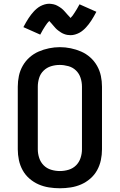

<svg xmlns="http://www.w3.org/2000/svg" viewBox="-20 -998 640 1026"><path d="M300 8Q271 8 242 3.5Q213 -1 186.5 -12.5Q160 -24 137.5 -43.5Q115 -63 101 -88.5Q87 -114 81 -142.5Q75 -171 75 -200V-535Q75 -564 81 -592.5Q87 -621 101.5 -646.5Q116 -672 138 -691.5Q160 -711 186.5 -722.5Q213 -734 242 -740Q271 -746 300 -746Q329 -746 358 -740Q387 -734 413.5 -722.5Q440 -711 462 -691.5Q484 -672 498.5 -646.5Q513 -621 519 -592.5Q525 -564 525 -535V-200Q525 -171 519 -142.5Q513 -114 499 -88.5Q485 -63 462.5 -43.5Q440 -24 413.5 -12.5Q387 -1 358 3.5Q329 8 300 8ZM300 -84Q324 -84 347 -91Q370 -98 386.5 -114.5Q403 -131 410.5 -154Q418 -177 418 -200V-535Q418 -559 410.5 -582Q403 -605 386 -621.5Q369 -638 345.5 -644.5Q322 -651 299 -651Q275 -651 252.5 -644Q230 -637 213 -620.5Q196 -604 189 -581Q182 -558 182 -535V-200Q182 -177 189.5 -154Q197 -131 213.5 -114.5Q230 -98 253 -91Q276 -84 300 -84ZM357 -810Q348 -810 339.5 -811.5Q331 -813 322 -816.5Q313 -820 306 -824.5Q299 -829 291 -835Q283 -841 277 -847.5Q271 -854 266 -860Q261 -866 254 -874Q247 -882 243 -886Q237 -880 232 -873.5Q227 -867 221.5 -858.5Q216 -850 209 -838.5Q202 -827 195 -813L105 -853Q112 -867 119 -878.5Q126 -890 132.5 -900.5Q139 -911 146 -919.5Q153 -928 159.5 -935.5Q166 -943 176 -951.5Q186 -960 196.5 -965.5Q207 -971 219 -974.5Q231 -978 243 -978Q249 -978 255 -977Q261 -976 266.5 -975Q272 -974 278 -971.5Q284 -969 289 -966Q294 -963 299 -960Q304 -957 309 -953Q314 -949 318.5 -944.5Q323 -940 326.5 -936Q330 -932 333.5 -928Q337 -924 341 -919.5Q345 -915 349.5 -910.5Q354 -906 357 -902Q363 -908 368 -914.5Q373 -921 378.5 -930Q384 -939 391 -950Q398 -961 405 -975L495 -935Q488 -921 481 -909.5Q474 -898 467.5 -887.5Q461 -877 454 -868.5Q447 -860 440.5 -852.5Q434 -845 424 -836.5Q414 -828 403.5 -822.5Q393 -817 381 -813.5Q369 -810 357 -810Z"/></svg>

Font: Iosevka Curly SmBdEx
Style: Regular
Weight: 600
Width: 7
Monospace: yes
Designer: Belleve Invis
Foundry: Belleve Invis
Version: Version 11.1.0; ttfautohint (v1.8.3)